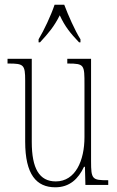

<svg xmlns="http://www.w3.org/2000/svg" viewBox="-20 -786 498 816"><path d="M144 -619V-606H150C186 -645 210 -673 234 -721C256 -673 279 -645 316 -606H322V-619C298 -657 270 -721 253 -766H212C197 -721 167 -657 144 -619ZM215 10C276 10 313 -26 337 -77H341L343 0H440V-20H438C372 -20 367 -24 367 -101V-536H266V-516H269C339 -516 339 -510 339 -426V-203C339 -104 301 -15 217 -15C147 -15 115 -70 115 -183V-536H12V-516H16C81 -516 87 -511 87 -443V-184C87 -44 135 10 215 10Z"/></svg>

Font: Noto Serif Hebrew ExtraCondensed Thin
Style: Regular
Weight: 100
Width: 2
Designer: Monotype Design Team
Foundry: Monotype Imaging Inc.
Version: Version 2.004